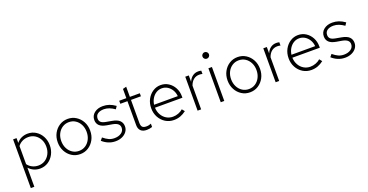

<svg xmlns="http://www.w3.org/2000/svg" viewBox="-36 -1524 4899 2557"><g transform="rotate(-20 2414.0 -245.5)"><path d="M78 209V-481H127V-413Q157 -451 198 -469Q239 -487 286 -487Q350 -487 401 -454Q452 -421 481.5 -365Q511 -309 511 -240Q511 -172 481.5 -115.5Q452 -59 401 -25.5Q350 8 284 8Q240 8 199.5 -9.5Q159 -27 128 -62V209ZM278 -38Q331 -38 372 -64Q413 -90 437 -135.5Q461 -181 461 -239Q461 -298 436.5 -343.5Q412 -389 371 -415Q330 -441 278 -441Q230 -441 191 -421.5Q152 -402 128 -368V-112Q152 -78 191.5 -58Q231 -38 278 -38Z M853 10Q788 10 736 -23Q684 -56 653.5 -112.5Q623 -169 623 -240Q623 -311 653.5 -367Q684 -423 736 -456Q788 -489 853 -489Q918 -489 970 -456Q1022 -423 1052.5 -367Q1083 -311 1083 -240Q1083 -169 1052.5 -112.5Q1022 -56 970 -23Q918 10 853 10ZM853 -36Q905 -36 945.5 -62.5Q986 -89 1009.5 -135.5Q1033 -182 1033 -240Q1033 -298 1009.5 -344Q986 -390 945.5 -416.5Q905 -443 853 -443Q802 -443 761 -416.5Q720 -390 696.5 -344Q673 -298 673 -240Q673 -182 696.5 -135.5Q720 -89 761 -62.5Q802 -36 853 -36Z M1355 10Q1300 10 1253 -10Q1206 -30 1169 -64L1199 -100Q1240 -66 1275.5 -50Q1311 -34 1354 -34Q1413 -34 1451.5 -61Q1490 -88 1490 -134Q1490 -166 1467 -186.5Q1444 -207 1392 -217L1316 -230Q1246 -242 1214 -272.5Q1182 -303 1182 -352Q1182 -414 1229.5 -451.5Q1277 -489 1350 -489Q1398 -489 1440 -474.5Q1482 -460 1527 -428L1501 -389Q1463 -416 1425.5 -430.5Q1388 -445 1350 -445Q1295 -445 1262.5 -422Q1230 -399 1230 -355Q1230 -323 1250.5 -304Q1271 -285 1322 -276L1399 -262Q1473 -249 1505.5 -217Q1538 -185 1538 -135Q1538 -93 1513.5 -60Q1489 -27 1447.5 -8.5Q1406 10 1355 10Z M1796 10Q1740 10 1711.5 -18.5Q1683 -47 1683 -97V-438H1582V-481H1683V-612L1733 -625V-481H1874V-438H1733V-113Q1733 -72 1749.5 -54Q1766 -36 1805 -36Q1827 -36 1841.5 -39.5Q1856 -43 1874 -50V-3Q1835 10 1796 10Z M2182 10Q2116 10 2063 -23Q2010 -56 1979 -112.5Q1948 -169 1948 -240Q1948 -311 1978 -367Q2008 -423 2058.5 -456Q2109 -489 2170 -489Q2231 -489 2280 -457.5Q2329 -426 2358 -372Q2387 -318 2387 -250V-231H1998Q2000 -175 2025 -130.5Q2050 -86 2091.5 -61Q2133 -36 2184 -36Q2224 -36 2262 -50.5Q2300 -65 2326 -89L2356 -52Q2316 -21 2273.5 -5.5Q2231 10 2182 10ZM2000 -272H2336Q2332 -321 2309 -359.5Q2286 -398 2250 -420.5Q2214 -443 2170 -443Q2127 -443 2091 -421Q2055 -399 2031 -360.5Q2007 -322 2000 -272Z M2518 0V-481H2568V-390Q2587 -437 2622 -463Q2657 -489 2703 -489Q2724 -489 2746 -484V-437Q2737 -440 2725 -441.5Q2713 -443 2702 -443Q2655 -443 2620.5 -415.5Q2586 -388 2568 -336V0Z M2871 -608Q2852 -608 2838.5 -621.5Q2825 -635 2825 -654Q2825 -673 2838.5 -686.5Q2852 -700 2871 -700Q2890 -700 2903.5 -686.5Q2917 -673 2917 -654Q2917 -635 2903.5 -621.5Q2890 -608 2871 -608ZM2846 0V-481H2896V0Z M3260 10Q3195 10 3143 -23Q3091 -56 3060.5 -112.5Q3030 -169 3030 -240Q3030 -311 3060.5 -367Q3091 -423 3143 -456Q3195 -489 3260 -489Q3325 -489 3377 -456Q3429 -423 3459.5 -367Q3490 -311 3490 -240Q3490 -169 3459.5 -112.5Q3429 -56 3377 -23Q3325 10 3260 10ZM3260 -36Q3312 -36 3352.5 -62.5Q3393 -89 3416.5 -135.5Q3440 -182 3440 -240Q3440 -298 3416.5 -344Q3393 -390 3352.5 -416.5Q3312 -443 3260 -443Q3209 -443 3168 -416.5Q3127 -390 3103.5 -344Q3080 -298 3080 -240Q3080 -182 3103.5 -135.5Q3127 -89 3168 -62.5Q3209 -36 3260 -36Z M3624 0V-481H3674V-390Q3693 -437 3728 -463Q3763 -489 3809 -489Q3830 -489 3852 -484V-437Q3843 -440 3831 -441.5Q3819 -443 3808 -443Q3761 -443 3726.5 -415.5Q3692 -388 3674 -336V0Z M4129 10Q4063 10 4010 -23Q3957 -56 3926 -112.5Q3895 -169 3895 -240Q3895 -311 3925 -367Q3955 -423 4005.5 -456Q4056 -489 4117 -489Q4178 -489 4227 -457.5Q4276 -426 4305 -372Q4334 -318 4334 -250V-231H3945Q3947 -175 3972 -130.5Q3997 -86 4038.5 -61Q4080 -36 4131 -36Q4171 -36 4209 -50.5Q4247 -65 4273 -89L4303 -52Q4263 -21 4220.5 -5.5Q4178 10 4129 10ZM3947 -272H4283Q4279 -321 4256 -359.5Q4233 -398 4197 -420.5Q4161 -443 4117 -443Q4074 -443 4038 -421Q4002 -399 3978 -360.5Q3954 -322 3947 -272Z M4608 10Q4553 10 4506 -10Q4459 -30 4422 -64L4452 -100Q4493 -66 4528.5 -50Q4564 -34 4607 -34Q4666 -34 4704.5 -61Q4743 -88 4743 -134Q4743 -166 4720 -186.5Q4697 -207 4645 -217L4569 -230Q4499 -242 4467 -272.5Q4435 -303 4435 -352Q4435 -414 4482.5 -451.5Q4530 -489 4603 -489Q4651 -489 4693 -474.5Q4735 -460 4780 -428L4754 -389Q4716 -416 4678.5 -430.5Q4641 -445 4603 -445Q4548 -445 4515.5 -422Q4483 -399 4483 -355Q4483 -323 4503.5 -304Q4524 -285 4575 -276L4652 -262Q4726 -249 4758.5 -217Q4791 -185 4791 -135Q4791 -93 4766.5 -60Q4742 -27 4700.5 -8.5Q4659 10 4608 10Z"/></g></svg>

Font: Red Hat Text Light
Style: Regular
Weight: 300
Designer: Pentagram, MCKL
Foundry: Pentagram, MCKL
Version: Version 1.023; ttfautohint (v1.8.3)